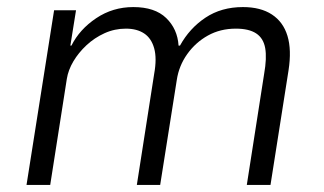

<svg xmlns="http://www.w3.org/2000/svg" viewBox="-20 -523 916 543"><path d="M55 0 133 -494H195L179 -394H182Q205 -440 252 -471.5Q299 -503 357 -503Q418 -503 450 -472Q482 -441 485 -394H489Q516 -443 561 -473Q606 -503 667 -503Q717 -503 749 -482Q781 -461 793 -421.5Q805 -382 796 -324L745 0H678L727 -314Q735 -359 730 -387Q725 -415 704.5 -428.5Q684 -442 647 -442Q603 -442 568 -422.5Q533 -403 509.5 -370Q486 -337 480 -297L433 0H367L416 -314Q424 -358 416 -386.5Q408 -415 387.5 -428.5Q367 -442 336 -442Q304 -442 275.5 -429Q247 -416 224.5 -395Q202 -374 187.5 -349.5Q173 -325 169 -300L122 0Z"/></svg>

Font: Nunito Sans 7pt SemiCondensed Light
Style: Italic
Weight: 300
Width: 4
Italic angle: -9°
Designer: Vernon Adams
Foundry: Vernon Adams
Version: Version 3.101;gftools[0.9.27]